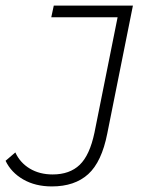

<svg xmlns="http://www.w3.org/2000/svg" viewBox="-50 -664 521 689"><path d="M-30 -87 5 -117Q22 -80 57 -59Q92 -38 139 -38Q200 -38 236 -72.5Q272 -107 289 -188L372 -602H134L143 -644H427L335 -185Q315 -83 266.5 -39Q218 5 136 5Q77 5 33.5 -20Q-10 -45 -30 -87Z"/></svg>

Font: Montserrat Ace
Style: Light Italic
Weight: 300
Italic angle: -11.3°
Designer: Julieta Ulanovsky
Foundry: Julieta Ulanovsky
Version: Version 1